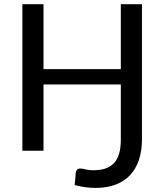

<svg xmlns="http://www.w3.org/2000/svg" viewBox="-20 -738 805 940"><path d="M675 -56.5Q675 0.5 660.2 44.8Q645.5 89 616.8 119.5Q588 150 545.5 166Q503 182 448 182Q398.5 182 345.5 168Q347 153 348.5 137.5Q350 122 351 106.5Q352.5 98 357.8 92.5Q363 87 374.5 87Q379 87 384.8 88.2Q390.5 89.5 398 91.2Q405.5 93 415.2 94.2Q425 95.5 437.5 95.5Q469.5 95.5 494.5 87.5Q519.5 79.5 536.8 61.8Q554 44 562.8 15.5Q571.5 -13 571.5 -54.5V-324.5H193V0H89.5V-717.5H193V-399.5H571.5V-717.5H675Z"/></svg>

Font: Lato Medium
Style: Regular
Weight: 500
Designer: Lukasz Dziedzic
Foundry: tyPoland Lukasz Dziedzic
Version: Version 2.006; 2014-01-15